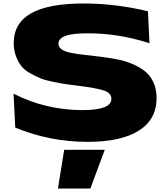

<svg xmlns="http://www.w3.org/2000/svg" viewBox="-20 -795 960 1107"><path d="M59.1 -546.9Q59.6 -662.6 160.2 -718.8Q260.7 -774.9 461.9 -774.9Q646.5 -774.9 833 -730L841.8 -545.9Q665 -603 486.8 -603Q397 -603 356.9 -587.9Q316.9 -572.8 316.9 -543Q316.9 -522.9 336.2 -510Q355.5 -497.1 388.2 -490.5Q420.9 -483.9 463.4 -479.2Q505.9 -474.6 552.7 -468.8Q599.6 -462.9 646.7 -454.6Q693.8 -446.3 736.3 -429.2Q778.8 -412.1 811.5 -387.7Q844.2 -363.3 863.5 -323Q882.8 -282.7 882.8 -230Q882.8 -106.4 780.3 -41.7Q677.7 22.9 485.8 22.9Q267.1 22.9 67.9 -59.1L58.1 -254.9Q243.2 -160.2 456.1 -160.2Q622.1 -160.2 622.1 -225.1Q622.1 -259.8 576.7 -273.9Q531.2 -288.1 432.6 -300.3Q384.8 -306.2 359.4 -309.8Q334 -313.5 288.1 -322.8Q242.2 -332 215.8 -342.5Q189.5 -353 155.5 -371.8Q121.6 -390.6 103.3 -413.8Q85 -437 72 -471.2Q59.1 -505.4 59.1 -546.9ZM350.1 68.8H584L501 292H314Z"/></svg>

Font: Mattone
Style: Bold
Weight: 700
Width: 6
Designer: Nunzio Mazzaferro
Foundry: Collletttivo
Version: Version 2.000;Glyphs 3.2 (3217)